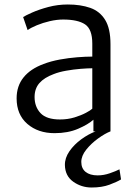

<svg xmlns="http://www.w3.org/2000/svg" viewBox="-20 -585 599 855"><path d="M223 8Q149.5 8 101.8 -33.2Q54 -74.5 54 -147Q54 -202 84.8 -240.2Q115.5 -278.5 174 -300Q206.5 -312.5 246 -319.8Q285.5 -327 323.8 -330Q362 -333 391 -333V-391Q391 -455 358.8 -476.5Q326.5 -498 261 -498Q233 -498 201.8 -490.8Q170.5 -483.5 144 -472.5Q117.5 -461.5 103 -451L83 -509Q92.5 -515.5 122.8 -529Q153 -542.5 195 -553.8Q237 -565 282 -565Q339 -565 381.8 -550Q424.5 -535 448.2 -496.5Q472 -458 472 -388V0H396V-52Q373 -31 327.8 -11.5Q282.5 8 223 8ZM134 -153Q134 -109.5 160.5 -81.2Q187 -53 247 -53Q281.5 -53 311.8 -62.2Q342 -71.5 363 -82.8Q384 -94 391 -101V-281Q371 -281 339.5 -278.5Q308 -276 275.2 -270.2Q242.5 -264.5 219 -255Q177 -239.5 155.5 -215Q134 -190.5 134 -153ZM388 250Q342.5 250 306.2 224.2Q270 198.5 269 150Q268.5 118.5 289.2 88.5Q310 58.5 342 35.2Q374 12 406 0L427 -8L472 0Q447.5 9.5 417 31.5Q386.5 53.5 364.2 81.2Q342 109 342 136Q342 165 361.2 180.5Q380.5 196 415 196Q442 196 469.2 186.5Q496.5 177 512 169L519 214Q501 225 467.5 237.5Q434 250 388 250Z"/></svg>

Font: Merriweather Sans Light
Style: Regular
Weight: 300
Designer: Eben Sorkin
Foundry: Eben Sorkin
Version: Version 2.001; ttfautohint (v1.8.3)